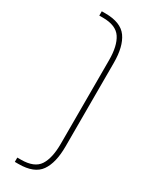

<svg xmlns="http://www.w3.org/2000/svg" viewBox="-188 -737 599 774"><g transform="rotate(30 112.0 -350.5)"><path d="M37 -701H54Q126 -701 154.5 -661Q183 -621 183 -545V-156Q183 -80 155 -40Q127 0 54 0H37V-20H54Q116 -20 138.5 -54.5Q161 -89 161 -156V-545Q161 -611 138 -646Q115 -681 54 -681H37Z"/></g></svg>

Font: Bebas Neue Light
Style: Regular
Weight: 300
Designer: Ryoichi Tsunekawa
Foundry: Ryoichi Tsunekawa
Version: Version 1.003;PS 001.003;hotconv 1.0.70;makeotf.lib2.5.58329